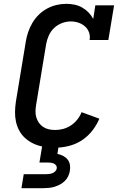

<svg xmlns="http://www.w3.org/2000/svg" viewBox="-20 -763 640 1003"><path d="M92 220 104 147H219Q227 147 236 146Q245 145 253 142Q261 139 268 132.5Q275 126 276 118Q278 109 273.5 102Q269 95 261.5 91.5Q254 88 245.5 87Q237 86 229 86H186L200 2Q175 -3 152.5 -14Q130 -25 111.5 -41.5Q93 -58 81 -80Q69 -102 63.5 -127Q58 -152 58.5 -178.5Q59 -205 63 -232L115 -547Q119 -572 127.5 -596.5Q136 -621 149.5 -644Q163 -667 183 -686.5Q203 -706 226.5 -718.5Q250 -731 275.5 -737Q301 -743 326 -743Q349 -743 370 -738.5Q391 -734 409.5 -723.5Q428 -713 442.5 -698Q457 -683 467 -664L478 -735H576L546 -554H448Q452 -575 445 -594Q438 -613 423.5 -625.5Q409 -638 390 -644.5Q371 -651 350 -651Q327 -651 304 -642.5Q281 -634 263 -617Q245 -600 235 -577.5Q225 -555 221 -532L169 -217Q166 -200 165.5 -183Q165 -166 169.5 -150.5Q174 -135 183 -122Q192 -109 205.5 -100Q219 -91 235 -87.5Q251 -84 268 -84H269Q289 -84 310 -89.5Q331 -95 350 -107.5Q369 -120 383.5 -138Q398 -156 406 -177L499 -143Q486 -112 464.5 -83.5Q443 -55 414 -34.5Q385 -14 352 -4Q319 6 285 8L280 41Q295 44 309 51Q323 58 332.5 69.5Q342 81 345 96.5Q348 112 345 129Q343 143 336.5 157Q330 171 319 182Q308 193 294 200.5Q280 208 265.5 212.5Q251 217 236 218.5Q221 220 207 220Z"/></svg>

Font: Iosevka Etoile Semibold
Style: Italic
Weight: 600
Italic angle: -9°
Designer: Belleve Invis
Foundry: Belleve Invis
Version: Version 22.1.2; ttfautohint (v1.8.4)